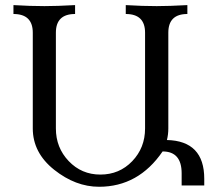

<svg xmlns="http://www.w3.org/2000/svg" viewBox="-20 -713 825 738"><path d="M360.8 4.9Q270.5 4.9 188.2 -60.5Q106 -126 106 -219.2V-587.4Q106 -659.2 31.7 -659.2V-693.4Q96.2 -689.5 150.9 -689.5Q197.8 -689.5 268.6 -693.4V-659.2Q194.8 -659.2 194.8 -587.4V-219.2Q194.8 -145.5 244.1 -93.8Q293.5 -42 365.7 -42Q439 -42 488.3 -93.5Q537.6 -145 537.6 -219.2V-587.4Q537.6 -659.2 463.4 -659.2V-693.4Q527.8 -689.5 582.5 -689.5Q629.4 -689.5 700.2 -693.4V-659.2Q627 -659.2 627 -587.4V-219.2Q627 -196.3 621.6 -174.8Q765.1 -171.4 765.1 -25.9V0H678.2V-46.9Q678.2 -130.9 605 -130.9Q512.2 4.9 360.8 4.9Z"/></svg>

Font: Kelvinch
Style: Regular
Weight: 400
Designer: Paul James MIller
Foundry: High-Logic / Made with FontCreator
Version: Version 3.30 September 23, 2016